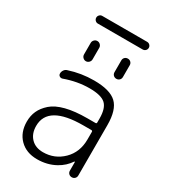

<svg xmlns="http://www.w3.org/2000/svg" viewBox="-213 -992 947 1079"><g transform="rotate(30 261.0 -452.5)"><path d="M398.4 -298.8Q398.4 -306.6 390.6 -306.6H338.9Q110.4 -306.6 110.4 -171.9Q110.4 -122.1 139.2 -92.3Q168 -62.5 216.8 -62.5Q292 -62.5 345.2 -114.7Q398.4 -167 398.4 -250ZM390.6 -352.5Q398.4 -352.5 398.4 -359.4V-385.7Q398.4 -452.1 369.6 -478.5Q340.8 -504.9 265.6 -504.9Q186.5 -504.9 105.5 -475.6Q95.7 -472.7 87.4 -478Q79.1 -483.4 79.1 -494.1Q79.1 -505.9 86.4 -516.6Q93.8 -527.3 105.5 -530.3Q182.6 -555.7 265.6 -555.7Q369.1 -555.7 412.1 -515.1Q455.1 -474.6 455.1 -375V-48.8Q455.1 -37.1 447.3 -29.3Q439.5 -21.5 427.7 -21.5Q416 -21.5 408.2 -29.3Q400.4 -37.1 400.4 -48.8V-103.5Q400.4 -105.5 398.9 -106Q397.5 -106.4 396.5 -105.5Q370.1 -65.4 326.2 -41Q273.4 -11.7 208 -11.7Q137.7 -11.7 95.2 -54.2Q52.7 -96.7 52.7 -167Q52.7 -205.1 66.9 -236.3Q81.1 -267.6 112.3 -295.4Q143.6 -323.2 200.7 -337.9Q257.8 -352.5 338.9 -352.5ZM123 -842.8Q113.3 -842.8 106 -850.1Q98.6 -857.4 98.6 -867.7Q98.6 -877.9 106 -885.3Q113.3 -892.6 123 -892.6H414.1Q424.8 -892.6 432.1 -885.3Q439.5 -877.9 439.5 -867.7Q439.5 -857.4 432.1 -850.1Q424.8 -842.8 414.1 -842.8ZM142.6 -654.3V-728.5Q142.6 -740.2 150.9 -748.5Q159.2 -756.8 170.4 -756.8Q181.6 -756.8 189.9 -748.5Q198.2 -740.2 198.2 -728.5V-654.3Q198.2 -642.6 189.9 -634.3Q181.6 -626 170.4 -626Q159.2 -626 150.9 -634.3Q142.6 -642.6 142.6 -654.3ZM340.8 -653.3V-729.5Q340.8 -741.2 348.6 -749Q356.4 -756.8 368.2 -756.8Q379.9 -756.8 387.7 -749Q395.5 -741.2 395.5 -729.5V-653.3Q395.5 -641.6 387.7 -633.8Q379.9 -626 368.2 -626Q356.4 -626 348.6 -633.8Q340.8 -641.6 340.8 -653.3Z"/></g></svg>

Font: irohamaru Light
Style: Regular
Weight: 200
Designer: [Source Han Sans]
Ryoko NISHIZUKA  (kana & ideographs); Paul D. Hunt (Latin, Greek & Cyrillic); Wenlong ZHANG  (bopomofo
Version: Version 1.01